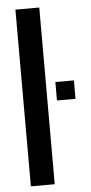

<svg xmlns="http://www.w3.org/2000/svg" viewBox="-56 -833 412 866"><g transform="rotate(-5 150.0 -400.0)"><path d="M48 0V-800H156V0ZM199 -375.5V-459H283V-375.5Z"/></g></svg>

Font: Big Shoulders Stencil Display Thin
Style: Bold
Weight: 700
Version: Version 2.001